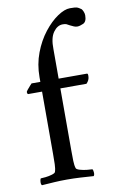

<svg xmlns="http://www.w3.org/2000/svg" viewBox="-80 -727 479 775"><g transform="rotate(-10 159.5 -339.0)"><path d="M263 -681Q285 -681 291.5 -679Q298 -677 309 -669Q312 -666 315.5 -658Q319 -650 319 -642Q319 -616 304.5 -609.5Q290 -603 280 -603Q273 -603 266 -606Q259 -609 251 -613Q243 -618 238 -620Q233 -622 223 -622Q201 -622 184.5 -599Q168 -576 169 -530V-409H285Q289 -409 289 -401Q289 -399 289 -398Q289 -382 276 -369H169V-113Q169 -91 169.5 -72Q170 -53 174 -41Q176 -36 189.5 -32Q203 -28 218.5 -26.5Q234 -25 240 -25Q243 -21 243.5 -11Q244 -1 240 3Q210 1 185 -0.5Q160 -2 131 -2Q103 -2 80.5 -0.5Q58 1 28 3Q24 -1 24.5 -11Q25 -21 28 -25Q34 -25 48 -26.5Q62 -28 75 -32Q88 -36 89 -41Q93 -53 93.5 -72Q94 -91 94 -113V-369H37Q35 -369 34 -372.5Q33 -376 33 -378Q33 -380 39 -387.5Q45 -395 51.5 -402Q58 -409 58 -409H94V-428Q94 -481 111.5 -527Q129 -573 156 -607.5Q183 -642 212 -661.5Q241 -681 263 -681Z"/></g></svg>

Font: Amiri Quran
Style: Regular
Weight: 400
Designer: Khaled Hosny
Version: Version 0.117